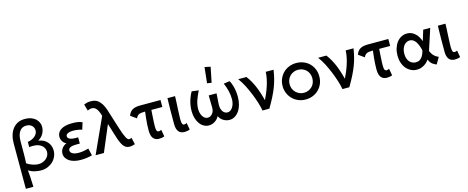

<svg xmlns="http://www.w3.org/2000/svg" viewBox="-44 -1680 6707 2749"><g transform="rotate(-15 3309.5 -305.0)"><path d="M215 -23Q197 -31 181 -42Q185 -4 189 53Q193 117 196 206H84V-469Q84 -533 100 -587.5Q116 -642 147 -681.5Q178 -721 222.5 -742.5Q267 -764 323 -764Q325 -764 328 -764Q331 -764 334 -764Q378 -764 415.5 -751Q453 -738 480.5 -715Q508 -692 523.5 -660Q539 -628 539 -593Q539 -566 532 -540.5Q525 -515 512.5 -492Q500 -469 481 -450Q462 -431 438 -417V-413Q481 -407 513 -389.5Q545 -372 567 -346Q589 -320 600 -288Q611 -256 611 -221Q611 -176 593 -134.5Q575 -93 542 -61.5Q509 -30 464 -11Q419 8 366 8Q343 8 317 5Q291 2 265 -5Q239 -12 215 -23ZM185 -209Q184 -179 182 -146Q198 -134 216 -125Q239 -113 263.5 -104.5Q288 -96 311 -92Q334 -88 353 -88Q386 -88 415 -99Q444 -110 466.5 -129Q489 -148 501.5 -173.5Q514 -199 514 -228Q514 -256 502 -281Q490 -306 468 -323.5Q446 -341 417 -351Q388 -361 355 -361Q352 -361 349 -361Q344 -362 337 -362Q334 -362 327 -361.5Q320 -361 310.5 -360.5Q301 -360 294 -359.5Q287 -359 285 -358V-435Q321 -441 348.5 -454Q376 -467 395.5 -484.5Q415 -502 425 -523Q435 -544 435 -567Q435 -587 427.5 -605Q420 -623 406 -637Q392 -651 371 -659Q350 -667 323 -667Q289 -667 263.5 -653.5Q238 -640 221 -614Q204 -588 195.5 -552Q187 -516 187 -473Q187 -320 186.5 -282Q186 -244 185 -209Z M1122 -13Q1108 -8 1088 -4Q1068 0 1045 3.5Q1022 7 998 8.5Q974 10 951 10Q902 10 859.5 -0.5Q817 -11 786.5 -31Q756 -51 738 -79.5Q720 -108 720 -143Q720 -167 727.5 -187.5Q735 -208 748.5 -225Q762 -242 779 -254.5Q796 -267 814 -273V-274Q800 -279 787 -289.5Q774 -300 763.5 -315.5Q753 -331 746.5 -349.5Q740 -368 740 -388Q740 -419 754 -445Q768 -471 796 -490Q824 -509 865.5 -519.5Q907 -530 961 -530Q978 -530 997.5 -529.5Q1017 -529 1036.5 -526.5Q1056 -524 1076 -519Q1096 -514 1115 -505L1083 -402Q1072 -407 1057.5 -410.5Q1043 -414 1026 -416.5Q1009 -419 991.5 -421Q974 -423 957 -423Q926 -423 904.5 -418.5Q883 -414 869.5 -407Q856 -400 850 -390Q844 -380 844 -369Q844 -355 852 -344.5Q860 -334 874.5 -327Q889 -320 909 -316Q929 -312 951 -312H998V-220H952Q926 -220 903.5 -217.5Q881 -215 864 -208.5Q847 -202 837 -191Q827 -180 827 -164Q827 -133 860 -114.5Q893 -96 952 -96Q987 -96 1022 -102Q1057 -108 1097 -119Z M1676 8Q1647 8 1624 -4.5Q1601 -17 1582.5 -43.5Q1564 -70 1548 -109.5Q1532 -149 1515 -205L1461 -381H1457L1296 0H1173L1410 -521L1402 -544Q1394 -572 1383 -594Q1372 -616 1359 -631.5Q1346 -647 1330.5 -655Q1315 -663 1297 -663Q1273 -663 1257.5 -658Q1242 -653 1230 -647L1203 -743Q1222 -752 1245 -758Q1268 -764 1294 -764Q1302 -764 1310 -764Q1313 -764 1315 -764Q1353 -764 1383 -750Q1413 -736 1438.5 -706.5Q1464 -677 1483.5 -634Q1503 -591 1519 -534L1599 -280Q1616 -226 1630 -191Q1644 -156 1656 -135Q1668 -114 1678.5 -105.5Q1689 -97 1700 -97Q1707 -98 1716 -101Q1725 -104 1734 -108L1757 -8Q1744 -2 1720.5 3Q1697 8 1676 8Z M2113 8Q2059 8 2028.5 -28.5Q1998 -65 1998 -146Q1998 -187 2000.5 -230.5Q2003 -274 2007.5 -319Q2012 -364 2018 -411Q2019 -415 2019 -420H2011Q1984 -420 1963.5 -417.5Q1943 -415 1928 -408Q1913 -401 1902 -388.5Q1891 -376 1883 -356L1796 -418Q1807 -448 1822.5 -468Q1838 -488 1859.5 -500Q1881 -512 1909.5 -517.5Q1938 -523 1974 -523H2275V-420H2112Q2109 -376 2106 -331Q2103 -285 2101 -244.5Q2099 -204 2099 -180Q2099 -154 2101.5 -137.5Q2104 -121 2109 -112.5Q2114 -104 2120.5 -100.5Q2127 -97 2136 -96Q2145 -97 2156 -100Q2167 -103 2175 -108L2193 -7Q2176 1 2155 4.5Q2134 8 2113 8Z M2489 8Q2463 8 2441.5 -0.5Q2420 -9 2405.5 -26.5Q2391 -44 2382.5 -71.5Q2374 -99 2374 -137Q2374 -274 2374.5 -322Q2375 -370 2376 -419.5Q2377 -469 2378 -523H2491Q2490 -483 2487.5 -433Q2485 -383 2482.5 -334Q2480 -285 2478.5 -244.5Q2477 -204 2477 -180Q2478 -129 2486.5 -113Q2495 -97 2512 -96Q2522 -97 2532 -100Q2542 -103 2552 -108L2570 -7Q2552 1 2531 4.5Q2510 8 2489 8Z M2664 -254Q2664 -301 2671.5 -343.5Q2679 -386 2690.5 -421Q2702 -456 2715 -483.5Q2728 -511 2738 -528L2840 -515Q2824 -482 2809.5 -450Q2795 -418 2784.5 -386.5Q2774 -355 2768 -322.5Q2762 -290 2762 -258Q2762 -225 2770 -196.5Q2778 -168 2792 -147Q2806 -126 2825 -114.5Q2844 -103 2866 -103Q2887 -103 2904 -113Q2921 -123 2934.5 -139Q2948 -155 2955 -176.5Q2962 -198 2962 -223Q2962 -232 2961.5 -256Q2961 -280 2960.5 -307.5Q2960 -335 2959.5 -363Q2959 -391 2959 -408H3075Q3074 -395 3072.5 -372.5Q3071 -350 3069.5 -325Q3068 -300 3066 -275.5Q3064 -251 3064 -235Q3064 -205 3071 -181Q3078 -157 3090 -140Q3102 -123 3120 -113Q3138 -103 3158 -103Q3181 -103 3200.5 -116Q3220 -129 3234.5 -151.5Q3249 -174 3257.5 -203.5Q3266 -233 3267 -267Q3267 -299 3263.5 -330.5Q3260 -362 3252.5 -393Q3245 -424 3234.5 -454.5Q3224 -485 3211 -515L3300 -528Q3310 -513 3320 -488.5Q3330 -464 3338.5 -432.5Q3347 -401 3352 -362Q3357 -323 3357 -281Q3357 -218 3342 -164.5Q3327 -111 3300 -73Q3273 -35 3237 -13.5Q3201 8 3158 8Q3134 8 3110.5 1Q3087 -6 3067 -18.5Q3047 -31 3032 -48Q3017 -65 3008 -85H3003Q2982 -44 2941 -18Q2900 8 2852 8Q2813 8 2778.5 -11Q2744 -30 2718.5 -65Q2693 -100 2678.5 -148Q2664 -196 2664 -254ZM3092 -798 3046 -572 2981 -582 3006 -816Z M3647 0Q3639 -50 3618.5 -116.5Q3598 -183 3569.5 -254.5Q3541 -326 3505 -396.5Q3469 -467 3427 -523H3549Q3582 -480 3610 -429Q3638 -378 3662.5 -315.5Q3687 -253 3708 -175Q3714 -155 3719 -134Q3739 -175 3757 -217Q3778 -266 3794.5 -316.5Q3811 -367 3822 -418.5Q3833 -470 3835 -523H3951Q3941 -457 3926.5 -398.5Q3912 -340 3889 -279Q3866 -218 3832 -150.5Q3798 -83 3749 0Z M4287 8Q4229 8 4179 -13Q4129 -34 4093 -70.5Q4057 -107 4036 -156Q4015 -205 4015 -262Q4015 -320 4036 -369Q4057 -418 4093 -454.5Q4129 -491 4179 -511.5Q4229 -532 4287 -532Q4346 -532 4396.5 -511.5Q4447 -491 4483 -454.5Q4519 -418 4539 -370Q4559 -322 4559 -267Q4559 -265 4559 -262Q4559 -259 4559 -257Q4559 -203 4539 -155Q4519 -107 4483 -70.5Q4447 -34 4396.5 -13Q4346 8 4287 8ZM4287 -91Q4324 -91 4355 -104.5Q4386 -118 4408.5 -140.5Q4431 -163 4443.5 -194Q4456 -225 4456 -262Q4456 -298 4443.5 -329.5Q4431 -361 4408.5 -383.5Q4386 -406 4355 -419Q4324 -432 4287 -432Q4252 -432 4221.5 -419Q4191 -406 4168 -383.5Q4145 -361 4132 -329.5Q4119 -298 4119 -262Q4119 -225 4132 -194Q4145 -163 4168 -140.5Q4191 -118 4221.5 -104.5Q4252 -91 4287 -91Z M4832 0Q4824 -50 4803.5 -116.5Q4783 -183 4754.5 -254.5Q4726 -326 4690 -396.5Q4654 -467 4612 -523H4734Q4767 -480 4795 -429Q4823 -378 4847.5 -315.5Q4872 -253 4893 -175Q4899 -155 4904 -134Q4924 -175 4942 -217Q4963 -266 4979.5 -316.5Q4996 -367 5007 -418.5Q5018 -470 5020 -523H5136Q5126 -457 5111.5 -398.5Q5097 -340 5074 -279Q5051 -218 5017 -150.5Q4983 -83 4934 0Z M5490 8Q5436 8 5405.5 -28.5Q5375 -65 5375 -146Q5375 -187 5377.5 -230.5Q5380 -274 5384.5 -319Q5389 -364 5395 -411Q5396 -415 5396 -420H5388Q5361 -420 5340.5 -417.5Q5320 -415 5305 -408Q5290 -401 5279 -388.5Q5268 -376 5260 -356L5173 -418Q5184 -448 5199.5 -468Q5215 -488 5236.5 -500Q5258 -512 5286.5 -517.5Q5315 -523 5351 -523H5652V-420H5489Q5486 -376 5483 -331Q5480 -285 5478 -244.5Q5476 -204 5476 -180Q5476 -154 5478.5 -137.5Q5481 -121 5486 -112.5Q5491 -104 5497.5 -100.5Q5504 -97 5513 -96Q5522 -97 5533 -100Q5544 -103 5552 -108L5570 -7Q5553 1 5532 4.5Q5511 8 5490 8Z M6227 8 6209 2Q6190 -7 6174 -18Q6158 -29 6145 -45.5Q6132 -62 6122 -85Q6121 -89 6119 -94Q6101 -68 6078 -47Q6049 -22 6013.5 -7Q5978 8 5937 8Q5890 8 5849.5 -12Q5809 -32 5779.5 -67Q5750 -102 5733.5 -151Q5717 -200 5717 -257Q5717 -316 5733 -366Q5749 -416 5777 -452.5Q5805 -489 5844 -509.5Q5883 -530 5929 -530Q5970 -530 6005 -512.5Q6040 -495 6066.5 -464Q6093 -433 6111 -391Q6116 -378 6121 -365L6169 -522H6273L6170 -205Q6180 -183 6190 -167Q6202 -147 6215 -134Q6228 -121 6239.5 -113Q6251 -105 6261 -100L6284 -89ZM6069 -200Q6076 -220 6081 -236Q6079 -249 6076 -262Q6069 -288 6060 -312Q6051 -336 6039 -356.5Q6027 -377 6012.5 -392Q5998 -407 5980 -415.5Q5962 -424 5941 -424Q5919 -424 5897 -414Q5875 -404 5857.5 -383.5Q5840 -363 5829 -331.5Q5818 -300 5818 -258Q5818 -218 5828.5 -188Q5839 -158 5856.5 -138.5Q5874 -119 5898 -108.5Q5922 -98 5948 -98Q5984 -98 6007 -113.5Q6030 -129 6045 -151.5Q6060 -174 6069 -200Z M6497 8Q6471 8 6449.5 -0.5Q6428 -9 6413.5 -26.5Q6399 -44 6390.5 -71.5Q6382 -99 6382 -137Q6382 -274 6382.5 -322Q6383 -370 6384 -419.5Q6385 -469 6386 -523H6499Q6498 -483 6495.5 -433Q6493 -383 6490.5 -334Q6488 -285 6486.5 -244.5Q6485 -204 6485 -180Q6486 -129 6494.5 -113Q6503 -97 6520 -96Q6530 -97 6540 -100Q6550 -103 6560 -108L6578 -7Q6560 1 6539 4.5Q6518 8 6497 8Z"/></g></svg>

Font: Rising Sun SemiBold
Style: Regular
Weight: 600
Designer: Matt McInerney, Pablo Impallari, Rodrigo Fuenzalida (Raleway font), Stephen Hutchings (Greek), Cristiano Sobral (main ch
Foundry: The Rising Sun Project Authors
Version: Version 4.327; ttfautohint (v1.8.4.7-5d5b-dirty)